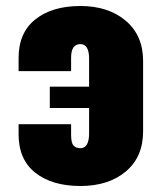

<svg xmlns="http://www.w3.org/2000/svg" viewBox="-20 -609 535 640"><path d="M42 -161V-195H217V-160Q217 -133 225 -124Q233 -115 248 -115Q277 -115 277 -165V-249H146V-320H277V-413Q277 -462 248 -462Q217 -462 217 -417V-372H42V-416Q42 -500 98 -544.5Q154 -589 248 -589Q341 -589 399 -540Q457 -491 457 -406V-171Q457 -86 399.5 -37.5Q342 11 248 11Q154 11 98 -33Q42 -77 42 -161Z"/></svg>

Font: Oswald Heavy
Style: Regular
Weight: 400
Designer: Vernon Adams
Foundry: Vernon Adams
Version: Version 4.101